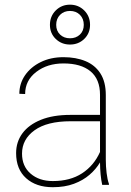

<svg xmlns="http://www.w3.org/2000/svg" viewBox="-20 -779 554 809"><path d="M274.9 -591.3Q239.3 -591.3 214.8 -615Q190.4 -638.7 190.4 -674.3Q190.4 -710.4 214.8 -734.9Q239.3 -759.3 274.9 -759.3Q310.5 -759.3 335 -734.9Q359.4 -710.4 359.4 -674.3Q359.4 -638.7 335 -615Q310.5 -591.3 274.9 -591.3ZM274.9 -732.9Q249.5 -732.9 233.2 -716.6Q216.8 -700.2 216.8 -674.3Q216.8 -648.9 233.2 -633.3Q249.5 -617.7 274.9 -617.7Q300.3 -617.7 316.7 -633.3Q333 -648.9 333 -674.3Q333 -700.2 316.7 -716.6Q300.3 -732.9 274.9 -732.9ZM425.8 -106.4Q425.8 -78.1 429.2 -49.8Q432.6 -21.5 439 -4.4V0H410.6Q401.9 -40.5 401.4 -94.7Q384.8 -66.4 357.4 -42.7Q330.1 -19 291.5 -4.6Q252.9 9.8 202.6 9.8Q132.3 9.8 90.1 -28.1Q47.9 -65.9 47.9 -133.8Q47.9 -181.2 74.5 -217.3Q101.1 -253.4 152.3 -274.2Q203.6 -294.9 276.4 -294.9H401.4V-379.4Q401.4 -445.3 361.3 -478.5Q321.3 -511.7 247.6 -511.7Q179.2 -511.7 132.6 -475.8Q85.9 -439.9 85.9 -382.8L61.5 -383.8Q61.5 -426.8 85.4 -461.7Q109.4 -496.6 151.4 -517.3Q193.4 -538.1 247.6 -538.1Q299.8 -538.1 340.1 -521.5Q380.4 -504.9 403.1 -469.5Q425.8 -434.1 425.8 -378.4ZM202.6 -16.1Q275.9 -16.1 325.9 -48.8Q376 -81.5 401.4 -138.7V-268.1H277.8Q178.2 -268.1 125.5 -230Q72.8 -191.9 72.8 -131.8Q72.8 -78.6 108.9 -47.4Q145 -16.1 202.6 -16.1Z"/></svg>

Font: Robert Sans Thin
Style: Regular
Weight: 100
Designer: Christian Robertson (extended by Adam Twardoch)
Foundry: Google
Version: Version 12.135;April 2, 2019;FontCreator 11.5.0.2425 64-bit;